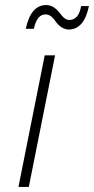

<svg xmlns="http://www.w3.org/2000/svg" viewBox="-20 -740 372 760"><path d="M251 -623Q222 -625 201 -654Q189.5 -670.5 180 -676.8Q170.5 -683 160 -683Q126 -683 114 -626H82Q102 -720 163 -720Q192 -720 216 -689Q228 -673 236.5 -667Q245 -661 254 -661Q292 -661 301 -716H332Q313 -623 251 -623ZM94 0H53L157 -521H198Z"/></svg>

Font: Argentum Sans ExtraLight
Style: Italic
Weight: 200
Italic angle: -11°
Designer: Julieta Ulanovsky (font), Cristiano Sobral (main changes and remaster)
Foundry: Julieta Ulanovsky (font), Cristiano Sobral (main changes and remaster)
Version: Version 2.007;June 15, 2022;FontCreator 14.0.0.2814 64-bit; 